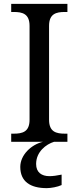

<svg xmlns="http://www.w3.org/2000/svg" viewBox="-20 -734 407 994"><path d="M38 0H203C142 14 85 68 85 130C85 206 137 240 222 240C243 240 278 234 299 224V170C275 175 254 178 236 178C196 178 167 159 167 115C167 52 218 13 260 0H329V-42H316C271 -42 234 -51 234 -114V-600C234 -663 271 -672 316 -672H329V-714H38V-672H51C96 -672 133 -663 133 -600V-114C133 -51 96 -42 51 -42H38Z"/></svg>

Font: Noto Nastaliq Urdu
Style: Regular
Weight: 400
Designer: Monotype Design Team (Patrick Giasson: type design, Kamal Mansour: OpenType code, Glenda Bellarosa). Updated by Simon Co
Foundry: Monotype Imaging Inc., Simon Cozens
Version: Version 3.009